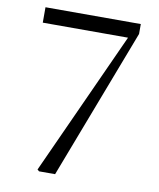

<svg xmlns="http://www.w3.org/2000/svg" viewBox="-82 -793 713 859"><g transform="rotate(10 274.5 -364.0)"><path d="M154 0 146 -7 455 -686 446 -642V-658H55V-728H488V-683L227 0Z"/></g></svg>

Font: Noto Serif SC ExtraLight
Style: Regular
Weight: 400
Version: Version 2.002-H1;hotconv 1.1.0;makeotfexe 2.6.0